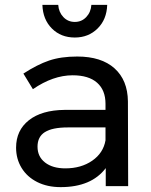

<svg xmlns="http://www.w3.org/2000/svg" viewBox="-20 -764 621 788"><path d="M414 0V-74Q355 4 229 4Q174 4 132.5 -17Q91 -38 68.5 -75Q46 -112 46 -158Q46 -229 98.5 -270.5Q151 -312 245 -313H413V-338Q413 -394 378.5 -424.5Q344 -455 278 -455Q198 -455 115 -398L76 -462Q133 -499 181.5 -515.5Q230 -532 297 -532Q396 -532 450 -483.5Q504 -435 505 -348L506 0ZM413 -188V-241H258Q195 -241 164.5 -222Q134 -203 134 -162Q134 -121 165 -97Q196 -73 248 -73Q313 -73 358.5 -104.5Q404 -136 413 -188ZM287 -674Q315 -674 334 -694Q353 -714 355 -744H420Q418 -684 380.5 -647Q343 -610 287 -610Q230 -610 193 -647Q156 -684 154 -744H219Q221 -714 240 -694Q259 -674 287 -674Z"/></svg>

Font: Gontserrat
Style: Regular
Weight: 400
Designer: Julieta Ulanovsky
Foundry: Julieta Ulanovsky
Version: Version 6.001